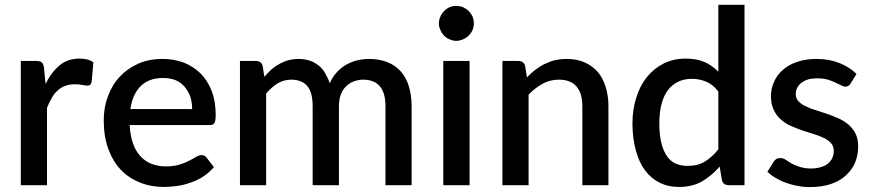

<svg xmlns="http://www.w3.org/2000/svg" viewBox="-20 -760 3577 788"><path d="M160.6 -481.9 167 -415.5Q190.9 -463.9 225.1 -492.2Q258.3 -519.5 306.6 -519.5Q324.2 -519.5 337.4 -516.1Q351.1 -512.7 363.3 -504.4L356 -423.3Q353.5 -415 350.1 -412.1Q346.2 -408.7 338.4 -408.7Q331.1 -408.7 316.9 -411.6Q301.3 -414.1 287.6 -414.1Q265.1 -414.1 248 -407.7Q229.5 -400.9 216.8 -388.7Q202.1 -376 192.4 -357.9Q179.7 -335.4 172.9 -316.9V0H65.4V-509.8H127.9Q144.5 -509.8 151.4 -503.9Q158.7 -496.6 160.6 -481.9Z M515.1 -312.5H768.6Q768.6 -339.4 761.2 -362.8Q753.4 -384.8 738.3 -403.3Q723.6 -420.9 701.2 -430.7Q679.2 -439.9 649.4 -439.9Q590.8 -439.9 557.6 -406.7Q523.9 -373 515.1 -312.5ZM839.8 -246.6H512.2Q514.2 -204.6 525.9 -171.4Q536.6 -140.1 556.6 -118.7Q576.7 -96.7 602.5 -87.4Q628.9 -77.1 662.1 -77.1Q693.4 -77.1 716.8 -84.5Q734.9 -89.4 756.8 -100.6Q768.1 -106 785.6 -116.7Q797.9 -123.5 807.6 -123.5Q820.3 -123.5 827.6 -113.3L857.9 -74.2Q839.8 -52.7 814.9 -36.1Q792.5 -21 764.2 -11.2Q732.9 0 708.5 2.9Q680.2 7.3 653.3 7.3Q599.1 7.3 555.2 -10.7Q508.8 -28.8 476.6 -62.5Q444.3 -95.7 424.8 -147.9Q405.8 -199.2 405.8 -265.6Q405.8 -320.3 422.9 -364.3Q440.4 -412.1 470.7 -444.3Q501 -477.5 546.9 -498.5Q590.3 -518.1 647.5 -518.1Q693.8 -518.1 734.9 -502.9Q775.4 -486.3 803.7 -458Q832 -429.7 849.1 -386.2Q865.2 -343.8 865.2 -288.6Q865.2 -263.2 859.9 -254.9Q854.5 -246.6 839.8 -246.6Z M1072.3 0H964.8V-509.8H1029.8Q1052.2 -509.8 1058.1 -489.3L1064.9 -444.8Q1080.1 -461.9 1093.8 -474.6Q1110.8 -489.3 1126.5 -497.6Q1146.5 -508.3 1163.6 -512.7Q1184.1 -518.1 1206.1 -518.1Q1229.5 -518.1 1251 -511.2Q1269.5 -505.4 1287.6 -491.2Q1303.2 -479.5 1314.5 -459.5Q1327.6 -436.5 1333.5 -418Q1344.2 -443.8 1362.3 -463.4Q1381.3 -483.9 1401.4 -494.6Q1425.8 -507.8 1447.3 -512.7Q1472.7 -518.1 1496.6 -518.1Q1535.6 -518.1 1569.8 -504.9Q1601.6 -492.7 1624.5 -467.3Q1647 -441.9 1657.7 -406.7Q1669.4 -368.7 1669.4 -324.7V0H1562V-324.7Q1562 -378.4 1539.1 -405.8Q1515.6 -433.1 1469.7 -433.1Q1452.1 -433.1 1431.6 -425.8Q1414.1 -419.4 1399.9 -405.3Q1385.7 -391.1 1378.9 -372.1Q1371.1 -352.1 1371.1 -324.7V0H1263.2V-324.7Q1263.2 -381.3 1240.7 -407.2Q1218.3 -433.1 1174.8 -433.1Q1146 -433.1 1119.6 -418Q1093.8 -401.9 1072.3 -376Z M1799.3 -509.8H1907.2V0H1799.3ZM1924.8 -664.1Q1924.8 -649.9 1919.4 -636.7Q1913.6 -624 1903.3 -613.8Q1893.6 -604 1880.4 -598.6Q1866.2 -592.3 1852.1 -592.3Q1838.9 -592.3 1825.2 -598.6Q1812.5 -603.5 1802.7 -613.8Q1793 -623.5 1787.6 -636.7Q1781.2 -650.4 1781.2 -664.1Q1781.2 -678.2 1787.6 -691.9Q1793 -705.1 1802.7 -714.8Q1812.5 -724.6 1825.2 -730.5Q1838.4 -735.8 1852.1 -735.8Q1866.7 -735.8 1880.4 -730.5Q1894 -724.1 1903.3 -714.8Q1913.6 -704.6 1919.4 -691.9Q1924.8 -678.7 1924.8 -664.1Z M2135.3 -489.3 2142.6 -442.4Q2159.7 -460.4 2177.2 -473.6Q2199.2 -489.7 2214.4 -497.1Q2239.7 -508.8 2256.8 -512.7Q2280.8 -518.1 2306.2 -518.1Q2347.2 -518.1 2379.9 -503.9Q2411.6 -489.7 2433.6 -464.4Q2454.1 -440.4 2465.8 -403.3Q2477.1 -366.7 2477.1 -324.7V0H2370.1V-324.7Q2370.1 -376 2346.7 -404.3Q2322.3 -433.1 2273.9 -433.1Q2237.8 -433.1 2207.5 -416.5Q2175.3 -398.9 2149.4 -371.6V0H2042V-509.8H2106.9Q2129.4 -509.8 2135.3 -489.3Z M2928.2 -147V-384.3Q2905.3 -414.1 2878.4 -424.8Q2849.6 -436.5 2820.3 -436.5Q2757.3 -436.5 2721.7 -390.6Q2686 -343.8 2686 -253.4Q2686 -207.5 2694.3 -173.3Q2702.1 -141.1 2717.3 -119.1Q2731.9 -97.7 2753.4 -88.4Q2774.9 -79.1 2802.2 -79.1Q2843.3 -79.1 2873 -97.2Q2902.8 -115.2 2928.2 -147ZM2928.2 -740.2H3035.6V0H2970.7Q2948.7 0 2942.9 -20.5L2933.6 -76.2Q2901.4 -39.1 2861.3 -15.6Q2821.3 7.3 2766.1 7.3Q2722.2 7.3 2688 -9.8Q2652.3 -27.3 2627.9 -60.1Q2603 -92.8 2589.8 -142.1Q2575.7 -191.9 2575.7 -253.4Q2575.7 -311.5 2591.3 -358.9Q2605.5 -406.7 2634.8 -443.4Q2664.1 -479.5 2704.1 -499.5Q2743.7 -519.5 2794.9 -519.5Q2839.4 -519.5 2871.6 -505.4Q2902.8 -491.7 2928.2 -465.3Z M3495.1 -456.5 3471.2 -417.5Q3467.8 -411.1 3461.9 -407.7Q3456.1 -404.3 3449.7 -404.3Q3441.9 -404.3 3431.2 -410.2Q3427.7 -412.1 3419.7 -415.8Q3411.6 -419.4 3407.7 -421.4Q3392.6 -428.7 3376 -433.6Q3357.9 -438.5 3333 -438.5Q3313 -438.5 3296.9 -434.1Q3282.2 -429.7 3269.5 -420.4Q3257.8 -411.1 3252 -399.9Q3246.1 -388.2 3246.1 -374.5Q3246.1 -356 3256.8 -344.7Q3269 -331.5 3286.1 -324.2Q3309.1 -313 3327.1 -308.1Q3336.4 -305.7 3374 -293Q3392.6 -286.6 3420.9 -274.4Q3441.4 -265.6 3461.9 -249Q3481 -231.9 3491.2 -211.9Q3502 -190.4 3502 -159.2Q3502 -123.5 3489.3 -92.3Q3477.5 -64 3451.2 -39.6Q3426.8 -17.1 3389.2 -4.4Q3352.5 7.8 3303.7 7.8Q3276.4 7.8 3252.4 2.9Q3229 -1.5 3205.6 -9.8Q3185.5 -16.6 3164.1 -29.3Q3147 -38.6 3129.4 -54.7L3154.8 -95.7Q3159.2 -102.5 3166 -107.4Q3172.9 -111.3 3182.6 -111.3Q3193.8 -111.3 3203.6 -105Q3214.8 -97.2 3227.5 -89.8Q3238.8 -83 3260.7 -75.7Q3282.7 -68.4 3309.1 -68.4Q3331.5 -68.4 3350.6 -74.7Q3367.7 -79.6 3379.4 -89.8Q3391.1 -100.1 3396.5 -112.8Q3401.9 -126 3401.9 -140.1Q3401.9 -159.7 3391.1 -171.9Q3379.4 -185.1 3362.3 -193.4Q3337.9 -204.6 3320.8 -209.5Q3305.2 -213.9 3272.9 -224.6Q3254.4 -231 3226.1 -243.2Q3202.6 -253.4 3184.6 -270Q3166.5 -285.2 3155.3 -309.6Q3144 -333.5 3144 -366.2Q3144 -395.5 3156.7 -423.8Q3168.5 -451.7 3192.4 -472.7Q3214.8 -493.2 3251 -505.9Q3286.6 -518.1 3331.1 -518.1Q3383.8 -518.1 3424.8 -501.5Q3467.3 -484.4 3495.1 -456.5Z"/></svg>

Font: Lato-SemiBold
Style: Regular
Weight: 500
Designer: Lukasz Dziedzic with Adam Twardoch and Botio Nikoltchev
Foundry: tyPoland Lukasz Dziedzic
Version: ""